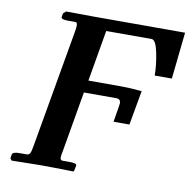

<svg xmlns="http://www.w3.org/2000/svg" viewBox="-75 -721 790 796"><g transform="rotate(10 320.5 -323.0)"><path d="M641.1 -646 620.1 -449.2H547.9Q547.9 -492.2 537.4 -544.2Q526.9 -596.2 508.8 -596.2H317.9L280.8 -380.9H417Q458 -380.9 505.9 -376L480 -231H413.1L423.8 -295.9Q425.8 -308.1 425.8 -311Q425.8 -329.1 407.2 -329.1H271L227.1 -74.2Q223.1 -58.1 223.1 -46.9Q223.1 -34.7 233.9 -35.2H263.2Q276.4 -35.2 284.7 -33Q293 -30.8 292 -23.9L288.1 -4.9L286.1 1Q190.9 -1 145 -1L24.9 1L18.1 -7.8L21 -23.9Q22.9 -35.2 51.8 -35.2H82Q91.8 -35.2 95.9 -43Q100.1 -50.8 104 -74.2L190.9 -571.8Q193.8 -589.8 193.8 -598.1Q193.8 -611.3 184.1 -610.8H153.8Q124 -610.8 126 -622.1L128.9 -637.2L140.1 -647L255.9 -646Z"/></g></svg>

Font: Linux Libertine
Style: Semibold Italic
Weight: 600
Italic angle: -11.5°
Designer: Philipp H. Poll
Foundry: Philipp H. Poll
Version: Version 5.1.2 ; ttfautohint (v0.9)